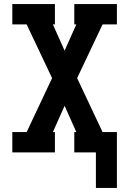

<svg xmlns="http://www.w3.org/2000/svg" viewBox="-20 -755 640 951"><path d="M455 176V0H348V-101H358L300 -231L242 -101H252V0H41V-101H112L238 -368L112 -634H41V-735H252V-634H242L300 -504L358 -634H348V-735H559V-634H488L362 -368L488 -101H559V176Z"/></svg>

Font: Iosevka Plex Etoile
Style: Bold
Weight: 700
Designer: Belleve Invis
Foundry: Belleve Invis
Version: Version 25.1.1; ttfautohint (v1.8.4)